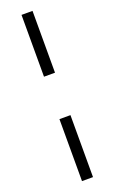

<svg xmlns="http://www.w3.org/2000/svg" viewBox="-178 -855 606 1016"><g transform="rotate(-20 125.0 -347.0)"><path d="M94 -467V-815H156V-467ZM94 121V-228H156V121Z"/></g></svg>

Font: Kalaa
Style: Regular
Weight: 400
Version: Version 1.20 June 5, 2016